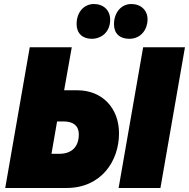

<svg xmlns="http://www.w3.org/2000/svg" viewBox="-20 -935 940 955"><path d="M6 0H311C482 0 572 -132 572 -272C572 -395 491 -486 364 -486H299L337 -700H128ZM570 0H778L900 -700H692ZM436 -742C485 -742 528 -776 528 -837C528 -884 495 -915 447 -915C398 -915 361 -875 361 -815C361 -770 390 -742 436 -742ZM623 -742C686 -742 714 -795 714 -838C714 -884 681 -915 633 -915C584 -915 547 -874 547 -814C547 -769 575 -742 623 -742ZM236 -170 264 -331H296C345 -331 372 -309 372 -267C372 -205 337 -170 275 -170Z"/></svg>

Font: Fixel Text 20240404 Black
Style: Italic
Weight: 900
Width: 4
Italic angle: -10°
Designer: AlfaBravo + MacPaw
Foundry: Kyrylo Tkachov, Marchela Mozhyna, Serhii Makarenko, Maria Weinstein, Zakhar Kryvoshyya
Version: Version 1.211;Glyphs 3.2 (3225)